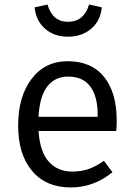

<svg xmlns="http://www.w3.org/2000/svg" viewBox="-20 -805 583 837"><path d="M275.9 -645Q216.8 -645 176.8 -679.4Q136.7 -713.9 130.9 -772.9L187 -785.2Q209 -710 275.9 -710Q346.2 -710 368.2 -785.2L423.8 -772.9Q418 -713.9 377.2 -679.4Q336.4 -645 275.9 -645ZM488.8 -279.8Q488.8 -256.3 486.8 -233.9H147.9Q154.3 -142.6 192.9 -99.9Q231.4 -57.1 294.9 -57.1Q334 -57.1 366 -68.1Q397.9 -79.1 433.1 -104L470.2 -54.2Q388.2 12.2 289.1 12.2Q180.7 12.2 119.9 -59.8Q59.1 -131.8 59.1 -257.8Q59.1 -383.3 117.4 -460.7Q175.8 -538.1 274.9 -538.1Q378.9 -538.1 433.8 -469.7Q488.8 -401.4 488.8 -279.8ZM405.8 -295.9V-304.2Q405.8 -384.8 373.5 -428Q341.3 -471.2 276.9 -471.2Q219.7 -471.2 186.3 -428.2Q152.8 -385.3 147.9 -295.9Z"/></svg>

Font: Fira Sans Book
Style: Regular
Weight: 350
Designer: Carrois Corporate & Edenspiekermann AG
Foundry: Carrois Corporate GbR & Edenspiekermann AG
Version: Version 4.203;PS 004.203;hotconv 1.0.88;makeotf.lib2.5.64775